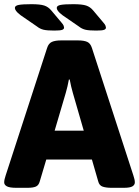

<svg xmlns="http://www.w3.org/2000/svg" viewBox="-25 -895 664 917"><path d="M53 2Q21 2 8 -5Q-5 -12 -5 -24Q-5 -31 -3 -39.5Q-1 -48 2 -57L200 -666Q207 -688 223 -695Q239 -702 267 -702H347Q376 -702 391.5 -695Q407 -688 414 -666L612 -57Q615 -48 617 -39.5Q619 -31 619 -24Q619 -12 607.5 -5Q596 2 566 2H508Q482 2 465.5 -3.5Q449 -9 444 -29L414 -133H196L165 -29Q160 -10 146.5 -4Q133 2 106 2ZM289 -451 236 -271H375L323 -451Q314 -482 308 -515H304Q298 -482 289 -451ZM234 -749Q200 -749 183 -753Q166 -757 151 -769L74 -822Q58 -834 52 -842.5Q46 -851 46 -857Q46 -868 64.5 -871.5Q83 -875 125 -875Q167 -875 186.5 -868.5Q206 -862 220 -845L268 -788Q277 -778 279 -772Q281 -766 281 -763Q281 -756 272 -752.5Q263 -749 234 -749ZM434 -749Q400 -749 383 -753Q366 -757 351 -769L274 -822Q258 -834 252 -842.5Q246 -851 246 -857Q246 -868 264.5 -871.5Q283 -875 325 -875Q367 -875 386.5 -868.5Q406 -862 420 -845L468 -788Q477 -778 479 -772Q481 -766 481 -763Q481 -756 472 -752.5Q463 -749 434 -749Z"/></svg>

Font: Asap ExtraBold
Style: Regular
Weight: 800
Designer: Pablo Cosgaya
Foundry: Omnibus-Type
Version: Version 3.001; ttfautohint (v1.8.4.7-5d5b)